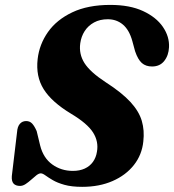

<svg xmlns="http://www.w3.org/2000/svg" viewBox="-20 -734 695 767"><path d="M308.2 12.4Q265.9 12.4 237.3 4.3Q208.7 -3.8 190.5 -14.6Q172.4 -25.3 161.3 -33.4Q150.2 -41.5 142.9 -41.5Q135.4 -41.5 125.7 -34Q116.1 -26.4 105 -16.4Q93.9 -6.4 82.6 1.1Q71.3 8.7 60.1 8.7Q42.7 8.7 34.2 -0.6Q25.7 -10 27.2 -30.6L48.1 -206Q49.5 -227.8 59.2 -239.1Q69 -250.4 84.4 -250.4Q99.1 -250.4 108.4 -240.4Q117.7 -230.4 126.5 -210.3L140.5 -152.5Q153 -103 188.7 -77.1Q224.5 -51.3 271.1 -51.3Q298.2 -51.3 318.5 -60.6Q338.9 -70 351.3 -87.3Q363.7 -104.7 367.3 -127.9Q374.6 -168.2 351.9 -204.5Q329.1 -240.8 263.1 -280.2Q186.3 -326.7 154.4 -377.8Q122.4 -428.9 130.4 -498.2Q137.1 -556.9 171.7 -606.1Q206.3 -655.2 268.8 -684.8Q331.3 -714.4 420.7 -714.4Q498.4 -714.4 551.3 -689.9Q604.2 -665.3 630.7 -626.6Q657.2 -587.8 655.2 -545.5Q653.6 -512.5 636.1 -490.5Q618.7 -468.4 587.4 -468.4Q562.5 -468.4 546.7 -482.2Q531 -496 519.7 -529.2L508.5 -570.4Q496.3 -614.4 471 -635.8Q445.7 -657.1 410.5 -657.1Q379.1 -657.1 355.7 -644.3Q332.3 -631.5 318.3 -609.9Q304.3 -588.2 300.6 -561Q294.6 -518.4 317.3 -482.2Q340.1 -446.1 402.1 -405.6Q466.7 -364 500.9 -326.8Q535.1 -289.6 546.4 -251.3Q557.7 -213.1 552.5 -168.8Q547.1 -115.6 514.9 -74.8Q482.8 -34 429.7 -10.8Q376.6 12.4 308.2 12.4Z"/></svg>

Font: Fraunces Wonky
Style: Italic
Weight: 900
Italic angle: -16°
Version: Version 1.000;[b76b70a41]